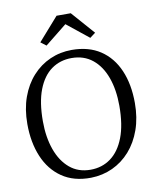

<svg xmlns="http://www.w3.org/2000/svg" viewBox="-102 -1043 921 1132"><g transform="rotate(-10 358.0 -477.0)"><path d="M351 11Q248 12.5 177.5 -35.8Q107 -84 71 -169.8Q35 -255.5 35 -366Q35 -454.5 60.5 -525.5Q86 -596.5 131.8 -647Q177.5 -697.5 238 -724.2Q298.5 -751 368 -751Q469 -751 538.8 -704.8Q608.5 -658.5 644.8 -574.5Q681 -490.5 681 -378Q681 -290.5 655.8 -219.2Q630.5 -148 585.5 -97Q540.5 -46 480.5 -18.2Q420.5 9.5 351 11ZM356 -36Q425 -36 477.2 -74.2Q529.5 -112.5 558.8 -188.5Q588 -264.5 588 -378Q588 -474 561.5 -547.5Q535 -621 483.8 -662.5Q432.5 -704 359 -704Q290 -704 238 -666.8Q186 -629.5 157 -554.5Q128 -479.5 128 -366Q128 -270.5 154.5 -196Q181 -121.5 231.8 -78.8Q282.5 -36 356 -36ZM227 -802 194 -827 315.5 -965H400.5L522 -827L489 -802L358 -907Z"/></g></svg>

Font: Merriweather Light
Style: Regular
Weight: 300
Designer: Eben Sorkin
Foundry: Eben Sorkin
Version: Version 2.100